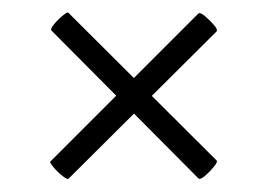

<svg xmlns="http://www.w3.org/2000/svg" viewBox="-20 -341 422 303"><path d="M88.2 -59Q87 -57 79.1 -63Q71.2 -69 64.7 -76.8Q58.2 -84.6 59.2 -85.8L293.2 -319.8Q296.2 -321.8 303.7 -315.4Q311.2 -309 317.6 -301.6Q324 -294.2 321.8 -291.4ZM61 -293Q59.2 -295.2 65.2 -302.6Q71.2 -310 79 -316.4Q86.8 -322.8 87.8 -321L321.8 -87.8Q324 -85.8 317.6 -77.9Q311.2 -70 303.7 -63.6Q296.2 -57.2 293.4 -59.2Z"/></svg>

Font: Cormorant Garamond Light
Style: Regular
Weight: 300
Designer: Christian Thalmann (Catharsis Fonts)
Foundry: Catharsis Fonts
Version: Version 4.001